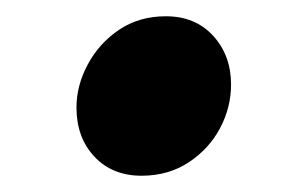

<svg xmlns="http://www.w3.org/2000/svg" viewBox="-20 -444 350 236"><path d="M154 -228Q118 -228 96 -251.5Q74 -275 74 -312Q74 -339 88 -365Q102 -391 126.5 -407.5Q151 -424 184 -424Q220 -424 242 -400Q264 -376 264 -340Q264 -312 250.5 -286.5Q237 -261 212 -244.5Q187 -228 154 -228Z"/></svg>

Font: Source Sans 3 Black
Style: Italic
Weight: 900
Italic angle: -11°
Designer: Paul D. Hunt
Foundry: Adobe
Version: Version 3.052;hotconv 1.1.0;makeotfexe 2.6.0